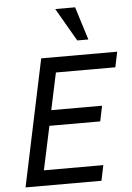

<svg xmlns="http://www.w3.org/2000/svg" viewBox="-61 -975 703 1020"><g transform="rotate(-5 290.5 -465.0)"><path d="M33.2 0 175.8 -675.8H581.1L564 -594.2H247.1L205.1 -397H476.1L459 -314.9H188L138.2 -82H455.1L438 0ZM375 -753.9 272.9 -930.2H378.9L434.1 -753.9Z"/></g></svg>

Font: Lorenzo Sans
Style: Italic
Weight: 400
Italic angle: -12°
Foundry: Intel Corporation
Version: Version 1.00; ttfautohint (v1.5)